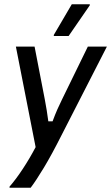

<svg xmlns="http://www.w3.org/2000/svg" viewBox="-20 -720 525 907"><path d="M25 166.7V161.7Q55 127.5 87.9 77.5Q120.8 27.5 148.3 -25L55 -500H143.3L191.7 -250Q196.7 -224.2 200.8 -198.3Q205 -172.5 208.3 -146.7H228.3Q240 -178.3 251.2 -203.8Q262.5 -229.2 273.3 -250.8L395 -500H485L270 -80Q224.2 10.8 187.5 71.7Q150.8 132.5 125 166.7ZM234.2 -550V-555L319.2 -700H404.2V-695L304.2 -550Z"/></svg>

Font: Familjen Grotesk
Style: Italic
Weight: 400
Italic angle: -9.46201°
Designer: Anders Wikstroem, Jonas Baeckman, Matilda Gysing, Kristian Moeller
Foundry: Familjen STHLM AB
Version: Version 2.000